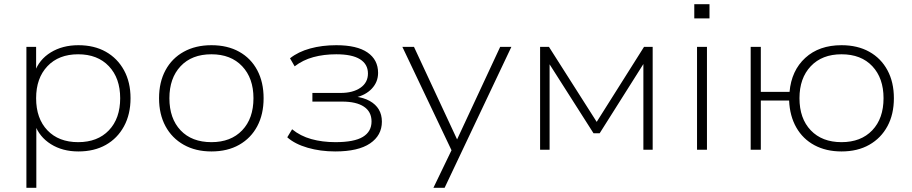

<svg xmlns="http://www.w3.org/2000/svg" viewBox="-20 -709 4319 909"><path d="M105 180V-487H151V-367H144Q165 -427 220.5 -461Q276 -495 351 -495Q426 -495 481 -464Q536 -433 567 -376.5Q598 -320 598 -244Q598 -168 567 -111Q536 -54 481 -23Q426 8 351 8Q276 8 221 -26.5Q166 -61 145 -120H152V180ZM350 -36Q442 -36 495.5 -92Q549 -148 549 -244Q549 -339 495.5 -395.5Q442 -452 350 -452Q258 -452 204.5 -395.5Q151 -339 151 -244Q151 -148 204.5 -92Q258 -36 350 -36Z M981 8Q906 8 850 -23.5Q794 -55 763.5 -111.5Q733 -168 733 -244Q733 -320 763.5 -376.5Q794 -433 850 -464Q906 -495 981 -495Q1057 -495 1112.5 -464Q1168 -433 1198 -376.5Q1228 -320 1228 -244Q1228 -168 1198 -111.5Q1168 -55 1112.5 -23.5Q1057 8 981 8ZM981 -36Q1073 -36 1126.5 -92Q1180 -148 1180 -244Q1180 -339 1126.5 -395.5Q1073 -452 981 -452Q888 -452 835 -395.5Q782 -339 782 -244Q782 -148 835 -92Q888 -36 981 -36Z M1567 8Q1497 8 1436.5 -9.5Q1376 -27 1340 -59L1363 -97Q1402 -65 1454 -50.5Q1506 -36 1568 -36Q1657 -36 1698 -61Q1739 -86 1739 -134Q1739 -180 1703 -204Q1667 -228 1600 -228H1459V-269H1593Q1651 -269 1686.5 -293.5Q1722 -318 1722 -361Q1722 -405 1684.5 -428.5Q1647 -452 1572 -452Q1513 -452 1463.5 -438.5Q1414 -425 1375 -395L1353 -433Q1392 -464 1448.5 -479.5Q1505 -495 1572 -495Q1670 -495 1720 -460.5Q1770 -426 1770 -364Q1770 -321 1740.5 -289.5Q1711 -258 1661 -247L1660 -252Q1702 -247 1730.5 -231Q1759 -215 1773.5 -190.5Q1788 -166 1788 -133Q1788 -68 1732 -30Q1676 8 1567 8Z M2032 180 2126 -15V20L1885 -487H1940L2151 -34H2137L2348 -487H2401L2085 180Z M2537 0V-487H2579L2805 -132L3029 -487H3070V0H3026V-428H3040L2819 -78H2790L2567 -428H2582V0Z M3267 -622V-689H3339V-622ZM3280 0V-487H3327V0Z M3964 8Q3891 8 3836 -21.5Q3781 -51 3750 -105.5Q3719 -160 3716 -233H3582V0H3534V-487H3582V-274H3718Q3727 -375 3792.5 -435Q3858 -495 3964 -495Q4040 -495 4095.5 -464Q4151 -433 4181.5 -376.5Q4212 -320 4212 -244Q4212 -168 4181.5 -111.5Q4151 -55 4095.5 -23.5Q4040 8 3964 8ZM3964 -36Q4056 -36 4109.5 -92Q4163 -148 4163 -244Q4163 -339 4110 -395.5Q4057 -452 3964 -452Q3872 -452 3818.5 -395.5Q3765 -339 3765 -244Q3765 -148 3818.5 -92Q3872 -36 3964 -36Z"/></svg>

Font: Nunito Sans 10pt SemiExpanded ExtraLight
Style: Regular
Weight: 250
Width: 6
Designer: Vernon Adams
Foundry: Vernon Adams
Version: Version 3.101;gftools[0.9.27]